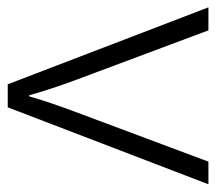

<svg xmlns="http://www.w3.org/2000/svg" viewBox="-52 -520 572 509"><g transform="rotate(90 234.5 -266.0)"><path d="M204 0H265L469 -532H409L277 -179C261 -136 245 -90 236 -57H233C224 -90 209 -136 193 -179L61 -532H0Z"/></g></svg>

Font: Noto Sans Telugu Light
Style: Regular
Weight: 300
Designer: Jelle Bosma - Monotype Design Team
Foundry: Monotype Imaging Inc.
Version: Version 2.005